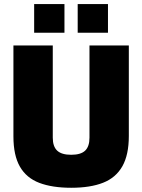

<svg xmlns="http://www.w3.org/2000/svg" viewBox="-20 -894 687 927"><path d="M323.7 12.6Q232 12.6 169.8 -11.1Q107.6 -34.7 76.2 -89.3Q44.8 -143.9 44.8 -235.5V-674.5H234.8V-229.2Q234.8 -186.5 256.2 -166.6Q277.6 -146.7 323.7 -146.7Q370.3 -146.7 391.2 -166.8Q412 -186.9 412 -229.2V-674.5H602V-237.7Q602 -146.1 570.6 -90.9Q539.2 -35.8 477.5 -11.6Q415.9 12.6 323.7 12.6ZM355.1 -735.8V-874.4H501.3V-735.8ZM144.9 -735.8V-874.4H291.2V-735.8Z"/></svg>

Font: TitilliumWeb ExtraLight
Style: Regular
Weight: 400
Designer: Mohamed Gaber, Accademia di Belle Arti di Urbino and others
Foundry: Kief Type Foundry, Accademia di Belle Arti di Urbino and others
Version: Version 3.000; ttfautohint (v1.8.2)